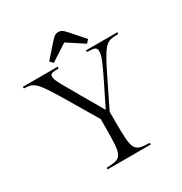

<svg xmlns="http://www.w3.org/2000/svg" viewBox="-200 -1031 1121 1180"><g transform="rotate(-30 360.5 -441.5)"><path d="M410 -300V-226Q410 -153 413 -110Q416 -67 427 -46Q438 -25 462 -18.5Q486 -12 527 -12L529 0H221L223 -12Q265 -12 288.5 -18.5Q312 -25 323 -46Q334 -67 337 -110Q340 -153 340 -226V-289L228 -478Q185 -551 157.5 -593.5Q130 -636 110.5 -656Q91 -676 72 -682Q53 -688 26 -688L24 -700H273L271 -688Q240 -688 225.5 -684Q211 -680 211 -663Q211 -643 235 -600.5Q259 -558 305 -478L395 -323L472 -478Q508 -551 524.5 -591Q541 -631 541 -654Q541 -677 525 -682.5Q509 -688 474 -688L472 -700H696L694 -688Q660 -688 638.5 -682.5Q617 -677 598.5 -657Q580 -637 556.5 -594.5Q533 -552 497 -478ZM381 -809 263 -732 243 -754 323 -845Q343 -868 354.5 -875.5Q366 -883 381 -883Q396 -883 407.5 -875.5Q419 -868 439 -845L519 -754L499 -732Z"/></g></svg>

Font: Gilda Display
Style: Regular
Weight: 400
Designer: Eduardo Rodriguez Tunni
Foundry: Eduardo Rodriguez Tunni
Version: Version 1.002; ttfautohint (v1.8.4.7-5d5b);gftools[0.9.22]